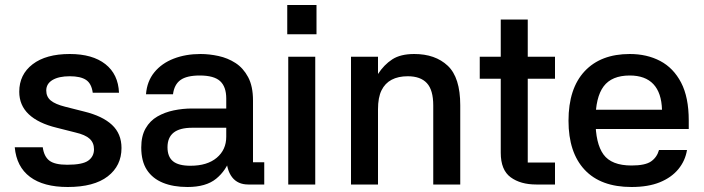

<svg xmlns="http://www.w3.org/2000/svg" viewBox="-20 -738 2815 768"><path d="M351 -367Q346 -404 324 -418.5Q302 -433 259 -433Q215 -433 190 -418Q165 -403 165 -376Q165 -351 183 -336Q201 -321 241 -311L316 -292Q390 -274 428 -238.5Q466 -203 466 -146Q466 -75 411 -32.5Q356 10 251 10Q154 10 100 -30.5Q46 -71 39 -149H151Q156 -112 177.5 -95.5Q199 -79 249 -79Q310 -79 333 -95.5Q356 -112 356 -141Q356 -167 338.5 -183Q321 -199 282 -208L207 -227Q133 -245 95 -281Q57 -317 57 -371Q57 -440 110.5 -481Q164 -522 259 -522Q350 -522 401.5 -481.5Q453 -441 456 -367Z M1037 0H973Q931 0 908.5 -29Q886 -58 885 -111L902 -108Q885 -56 844.5 -23Q804 10 730 10Q673 10 631.5 -7Q590 -24 567.5 -58.5Q545 -93 545 -148Q545 -194 562.5 -224.5Q580 -255 609.5 -272Q639 -289 675 -296.5Q711 -304 748 -304H885V-344Q885 -391 860.5 -413.5Q836 -436 779 -436Q727 -436 702 -418Q677 -400 672 -361H564Q568 -413 597.5 -449Q627 -485 675 -503.5Q723 -522 782 -522Q817 -522 854 -514Q891 -506 922 -486Q953 -466 972.5 -429.5Q992 -393 992 -336V-89H1037ZM650 -149Q650 -111 672 -93Q694 -75 742 -75Q809 -75 847 -107Q885 -139 885 -191V-227H749Q699 -227 674.5 -207.5Q650 -188 650 -149Z M1241 -511V0H1133V-511ZM1129 -718H1246V-601H1129Z M1492 0H1384V-511H1492V-442Q1516 -479 1549 -500.5Q1582 -522 1637 -522Q1721 -522 1771 -475Q1821 -428 1821 -317V0H1713V-316Q1713 -378 1687.5 -405.5Q1662 -433 1611 -433Q1573 -433 1546.5 -419Q1520 -405 1506 -376.5Q1492 -348 1492 -301Z M2200 -423H2091V-88H2200V0H2125Q2062 0 2022.5 -29Q1983 -58 1983 -127V-423H1899V-511H1983V-660H2091V-511H2200Z M2313 -299H2628Q2626 -367 2593.5 -401.5Q2561 -436 2499 -436Q2427 -436 2394.5 -392.5Q2362 -349 2362 -257Q2362 -164 2394 -120Q2426 -76 2506 -76Q2561 -76 2584.5 -92.5Q2608 -109 2616 -138H2728Q2721 -95 2693.5 -61.5Q2666 -28 2619.5 -9Q2573 10 2506 10Q2383 10 2318.5 -59Q2254 -128 2254 -255Q2254 -384 2318.5 -453Q2383 -522 2499 -522Q2568 -522 2621 -494Q2674 -466 2704.5 -407.5Q2735 -349 2735 -256V-222H2312Z"/></svg>

Font: 42dot Sans Light SemiBold
Style: Regular
Weight: 600
Version: Version 1.000